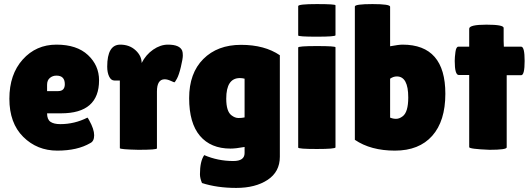

<svg xmlns="http://www.w3.org/2000/svg" viewBox="-20 -729 2599 942"><path d="M423 -27Q360 10 261 10Q162 10 94 -57.5Q26 -125 26 -244.5Q26 -364 91.5 -437Q157 -510 257 -510Q357 -510 411.5 -459Q466 -408 466 -335Q466 -173 280 -173H211Q211 -143 227.5 -131.5Q244 -120 276 -120Q346 -120 409 -152Q410 -153 418 -138Q442 -95 442 -65.5Q442 -36 423 -27ZM298 -316Q298 -358 257 -358Q238 -358 224.5 -346.5Q211 -335 211 -313V-282H265Q298 -282 298 -316Z M750 -1Q750 6 659 6Q568 4 568 -2V-334H541Q525 -334 515.5 -353.5Q506 -373 506 -402Q506 -510 570 -510Q615 -510 645 -482.5Q675 -455 675 -420Q696 -461 731.5 -485.5Q767 -510 804 -510Q862 -510 874 -480Q877 -472 877 -456.5Q877 -441 867.5 -401Q858 -361 848 -343Q838 -325 836 -325Q834 -325 817.5 -332.5Q801 -340 788 -340Q750 -340 750 -280Z M1111 0Q1014 0 961 -62.5Q908 -125 908 -247.5Q908 -370 977.5 -439.5Q1047 -509 1162.5 -509Q1278 -509 1353 -458V40Q1353 114 1293 153.5Q1233 193 1139 193Q1045 193 971 169Q961 145 961 126Q961 62 982 32Q1049 61 1125 61Q1180 61 1180 22V-8Q1137 0 1111 0ZM1157 -346Q1090 -346 1090 -245Q1090 -182 1116 -163Q1133 -150 1150 -150Q1167 -150 1180 -153V-343Q1168 -346 1157 -346Z M1626 -6Q1626 2 1534.5 2Q1443 2 1443 -5V-496Q1443 -503 1534.5 -503Q1626 -503 1626 -497ZM1626 -556Q1626 -549 1534.5 -549Q1443 -549 1443 -555V-699Q1443 -709 1534.5 -709Q1626 -709 1626 -703Z M1721 -697Q1721 -709 1807.5 -709Q1894 -709 1894 -696V-502Q1937 -510 1955 -510Q2165 -510 2165 -269Q2165 -135 2100.5 -62.5Q2036 10 1917.5 10Q1799 10 1721 -43ZM1927 -354Q1910 -354 1894 -343V-152Q1908 -146 1923.5 -146Q1939 -146 1955 -158Q1983 -178 1983 -251Q1983 -354 1927 -354Z M2466 -6Q2466 6 2382 6Q2282 2 2282 -7V-361H2231Q2211 -361 2211 -430Q2211 -448 2214.5 -474Q2218 -500 2229 -500H2282V-588Q2282 -608 2366.5 -608Q2451 -608 2451 -592V-528L2452 -500H2537Q2554 -500 2554 -430Q2554 -360 2537 -360H2466Z"/></svg>

Font: Lilita One Rus
Style: Regular
Weight: 400
Designer: Juan Montoreano
Foundry: Juan Montoreano
Version: Version 1.002